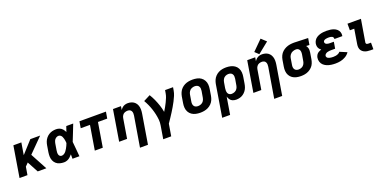

<svg xmlns="http://www.w3.org/2000/svg" viewBox="-8 -1838 6208 3097"><g transform="rotate(-20 3096.0 -289.0)"><path d="M23 0H159L182 -138L233 -190L335 0H483L329 -287L570 -530H401L213 -323L247 -530H110Z M786 8Q814 8 841 -2.5Q868 -13 890.5 -33Q913 -53 932 -76Q932 -38 932 0H1051Q1045 -64 1040 -127.5Q1035 -191 1028 -254Q1057 -323 1083 -392Q1109 -461 1137 -530H1018Q1002 -484 987 -439Q974 -467 954.5 -490.5Q935 -514 906 -526Q877 -538 845 -538Q813 -538 781.5 -531Q750 -524 721 -506Q692 -488 670.5 -461.5Q649 -435 637.5 -404.5Q626 -374 621 -343L603 -233Q597 -195 598 -158.5Q599 -122 612.5 -89.5Q626 -57 652 -34Q678 -11 713.5 -1.5Q749 8 786 8ZM786 -105Q768 -105 755 -116Q742 -127 737.5 -144Q733 -161 733.5 -178.5Q734 -196 737 -214L755 -324Q759 -348 768.5 -371Q778 -394 799.5 -409.5Q821 -425 844 -425Q864 -425 879.5 -413.5Q895 -402 903 -384.5Q911 -367 916 -348.5Q921 -330 923.5 -310.5Q926 -291 927 -272Q919 -250 909.5 -229.5Q900 -209 888.5 -189Q877 -169 863 -150Q849 -131 828.5 -118Q808 -105 786 -105Z M1315 0H1452L1521 -417H1680L1699 -530H1244L1225 -417H1384Z M2016 205H2153L2236 -298Q2242 -333 2242 -368Q2242 -403 2231.5 -435Q2221 -467 2198.5 -491Q2176 -515 2144 -526.5Q2112 -538 2077 -538Q2052 -538 2027 -531Q2002 -524 1981.5 -506.5Q1961 -489 1947 -467L1957 -530H1820L1733 0H1869L1925 -339Q1929 -363 1944 -385Q1959 -407 1983 -416Q2007 -425 2032 -425Q2052 -425 2069 -417Q2086 -409 2095 -392Q2104 -375 2105 -355.5Q2106 -336 2103 -316Z M2415 205H2552L2586 0Q2612 -38 2637.5 -76Q2663 -114 2687.5 -153Q2712 -192 2735 -231Q2758 -270 2779 -310.5Q2800 -351 2817.5 -392.5Q2835 -434 2842 -477L2851 -530H2714L2705 -477Q2699 -441 2685 -406.5Q2671 -372 2654.5 -338Q2638 -304 2619 -270.5Q2600 -237 2580 -205Q2570 -265 2551 -322Q2532 -379 2507.5 -433.5Q2483 -488 2452 -538L2337 -479Q2361 -438 2380.5 -395Q2400 -352 2415 -307Q2430 -262 2440.5 -214.5Q2451 -167 2456 -118Q2461 -69 2452 -19Z M3125 8Q3158 8 3192.5 2Q3227 -4 3259.5 -20Q3292 -36 3318 -62.5Q3344 -89 3358 -121.5Q3372 -154 3378 -188L3396 -298Q3403 -337 3400 -375.5Q3397 -414 3379 -446.5Q3361 -479 3331 -500.5Q3301 -522 3263 -530Q3225 -538 3186 -538Q3153 -538 3118.5 -532Q3084 -526 3051.5 -510Q3019 -494 2993.5 -468Q2968 -442 2953.5 -409Q2939 -376 2933 -343L2915 -233Q2908 -193 2911 -154.5Q2914 -116 2932 -83.5Q2950 -51 2980 -30Q3010 -9 3048 -0.5Q3086 8 3125 8ZM3127 -105Q3106 -105 3087.5 -112.5Q3069 -120 3058.5 -136.5Q3048 -153 3046.5 -173.5Q3045 -194 3049 -214L3067 -324Q3071 -351 3087 -376.5Q3103 -402 3130 -413.5Q3157 -425 3184 -425Q3205 -425 3223.5 -417.5Q3242 -410 3252.5 -393.5Q3263 -377 3264.5 -357Q3266 -337 3263 -316L3244 -206Q3240 -179 3224 -153.5Q3208 -128 3181 -116.5Q3154 -105 3127 -105Z M3427 205H3563L3612 -92Q3620 -63 3637 -38.5Q3654 -14 3682.5 -3Q3711 8 3743 8Q3773 8 3803.5 0Q3834 -8 3861 -26.5Q3888 -45 3908 -71.5Q3928 -98 3938.5 -127.5Q3949 -157 3954 -188L3972 -298Q3979 -337 3976 -375.5Q3973 -414 3955.5 -446.5Q3938 -479 3907.5 -500Q3877 -521 3839.5 -529.5Q3802 -538 3763 -538Q3730 -538 3696.5 -532Q3663 -526 3631.5 -509.5Q3600 -493 3575 -466.5Q3550 -440 3536.5 -408Q3523 -376 3517 -343ZM3704 -105Q3683 -105 3665 -115.5Q3647 -126 3639.5 -145.5Q3632 -165 3632 -186.5Q3632 -208 3635 -229L3651 -324Q3655 -350 3669 -375Q3683 -400 3709 -412.5Q3735 -425 3761 -425Q3782 -425 3800.5 -417.5Q3819 -410 3829 -393.5Q3839 -377 3840.5 -357Q3842 -337 3839 -316L3820 -206Q3816 -179 3800.5 -154Q3785 -129 3758 -117Q3731 -105 3704 -105Z M4320 205H4457L4540 -298Q4546 -333 4546 -368Q4546 -403 4535.5 -435Q4525 -467 4502.5 -491Q4480 -515 4448 -526.5Q4416 -538 4381 -538Q4356 -538 4331 -531Q4306 -524 4285.5 -506.5Q4265 -489 4251 -467L4261 -530H4124L4037 0H4173L4229 -339Q4233 -363 4248 -385Q4263 -407 4287 -416Q4311 -425 4336 -425Q4356 -425 4373 -417Q4390 -409 4399 -392Q4408 -375 4409 -355.5Q4410 -336 4407 -316ZM4341 -554 4529 -705 4445 -783 4276 -615Z M4852 8Q4886 8 4920 2Q4954 -4 4986 -20.5Q5018 -37 5043.5 -63Q5069 -89 5082.5 -121.5Q5096 -154 5102 -188L5120 -298Q5124 -320 5123.5 -342Q5123 -364 5115.5 -384Q5108 -404 5095 -420L5151 -417L5170 -530L4930 -538H4929Q4894 -538 4858.5 -532.5Q4823 -527 4789 -511.5Q4755 -496 4727 -470.5Q4699 -445 4683 -411.5Q4667 -378 4661 -343L4643 -233Q4636 -193 4639 -154.5Q4642 -116 4660 -83.5Q4678 -51 4708 -30Q4738 -9 4775.5 -0.5Q4813 8 4852 8ZM4854 -105Q4834 -105 4815.5 -112.5Q4797 -120 4786.5 -136.5Q4776 -153 4774.5 -173.5Q4773 -194 4777 -214L4795 -324Q4800 -353 4818.5 -378Q4837 -403 4866 -414Q4895 -425 4923 -425Q4949 -425 4967 -408.5Q4985 -392 4988 -366.5Q4991 -341 4987 -316L4968 -206Q4964 -179 4949 -154Q4934 -129 4907.5 -117Q4881 -105 4854 -105Z M5447 8Q5491 8 5535 -1Q5579 -10 5620.5 -34.5Q5662 -59 5688 -98L5567 -149Q5553 -131 5532 -121.5Q5511 -112 5490 -108.5Q5469 -105 5448 -105Q5433 -105 5418 -106.5Q5403 -108 5389 -111Q5375 -114 5362.5 -120Q5350 -126 5342 -138Q5334 -150 5336 -165Q5339 -181 5353.5 -193.5Q5368 -206 5385 -211Q5402 -216 5418.5 -217.5Q5435 -219 5452 -219H5520L5539 -332H5471Q5456 -332 5442 -334Q5428 -336 5415 -341.5Q5402 -347 5394.5 -358.5Q5387 -370 5389 -385Q5391 -399 5404 -407.5Q5417 -416 5431 -419.5Q5445 -423 5458.5 -424Q5472 -425 5486 -425Q5500 -425 5513.5 -423Q5527 -421 5539 -415.5Q5551 -410 5558 -398.5Q5565 -387 5563 -373V-370H5698Q5699 -374 5700 -379Q5705 -411 5694.5 -440Q5684 -469 5661 -489Q5638 -509 5609.5 -519.5Q5581 -530 5549.5 -534Q5518 -538 5486 -538Q5458 -538 5429.5 -535Q5401 -532 5373 -523.5Q5345 -515 5319 -499Q5293 -483 5276.5 -457.5Q5260 -432 5255 -404Q5251 -380 5255 -356.5Q5259 -333 5272.5 -314.5Q5286 -296 5305 -283Q5280 -275 5257 -262.5Q5234 -250 5220 -227.5Q5206 -205 5202 -181Q5196 -144 5207.5 -109Q5219 -74 5245 -51Q5271 -28 5304 -15Q5337 -2 5373.5 3Q5410 8 5447 8Z M6049 0H6097V-113H6049Q6039 -113 6029.5 -116Q6020 -119 6015.5 -127.5Q6011 -136 6012 -146L6076 -530H5845V-417H5920L5879 -165Q5874 -136 5877.5 -107.5Q5881 -79 5897.5 -57Q5914 -35 5938.5 -22Q5963 -9 5991.5 -4.5Q6020 0 6049 0Z"/></g></svg>

Font: Iosevka Sparkle Extrabold
Style: Italic
Weight: 800
Italic angle: -9°
Designer: Belleve Invis
Foundry: Belleve Invis
Version: Version 4.5.0; ttfautohint (v1.8.3)